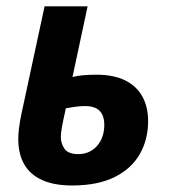

<svg xmlns="http://www.w3.org/2000/svg" viewBox="-20 -565 530 595"><path d="M203.6 9.8Q147.5 9.8 110.4 -7.1Q73.2 -23.9 54.9 -56.2Q36.6 -88.4 36.6 -134.3Q36.6 -149.9 39.1 -169.4Q41.5 -189 46.9 -214.4L118.2 -545.4H251.5L204.6 -326.2Q218.8 -330.1 237.3 -331.8Q255.9 -333.5 278.8 -333.5Q332.5 -333.5 368.2 -315.7Q403.8 -297.9 421.4 -265.6Q439 -233.4 439 -189.5Q439 -132.8 413.3 -87.6Q387.7 -42.5 335.4 -16.4Q283.2 9.8 203.6 9.8ZM222.2 -87.4Q241.7 -87.4 256.8 -94.7Q272 -102.1 282.2 -114.5Q292.5 -127 297.9 -143.1Q303.2 -159.2 303.2 -177.7Q303.2 -196.3 297.1 -209.5Q291 -222.7 277.8 -229.5Q264.6 -236.3 242.7 -236.3Q230.5 -236.3 215.1 -234.4Q199.7 -232.4 184.1 -229.5Q175.8 -192.4 172.1 -172.4Q168.5 -152.3 168.5 -140.6Q168.5 -120.6 179.9 -104Q191.4 -87.4 222.2 -87.4Z"/></svg>

Font: Open Sans SemiCondensed
Style: Bold Italic
Weight: 700
Width: 4
Italic angle: -12°
Designer: Monotype Design Team
Foundry: Monotype Imaging Inc.
Version: Version 3.003